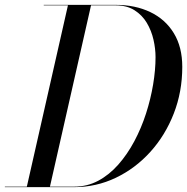

<svg xmlns="http://www.w3.org/2000/svg" viewBox="-55 -770 770 790"><path d="M-35 0V-2H250Q303.5 -2 349 -26.2Q394.5 -50.5 431.8 -92.8Q469 -135 497.8 -189Q526.5 -243 545.8 -302.8Q565 -362.5 575 -422.2Q585 -482 585 -535Q585 -569.5 576.5 -606.8Q568 -644 549 -676Q530 -708 498.2 -728Q466.5 -748 420 -748H125V-750H420Q501.5 -750 563.5 -720.2Q625.5 -690.5 660.2 -633.5Q695 -576.5 695 -495Q695 -392.5 660 -302.8Q625 -213 563.5 -145Q502 -77 421.5 -38.5Q341 0 250 0ZM55 0 225 -750H320L150 0Z"/></svg>

Font: Bodoni Moda 96pt
Style: Italic
Weight: 400
Italic angle: -13°
Version: Version 2.004